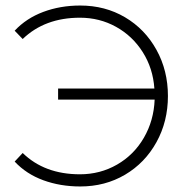

<svg xmlns="http://www.w3.org/2000/svg" viewBox="-20 -669 680 694"><path d="M270 5Q198 5 136.5 -17.5Q75 -40 33 -85L62 -116Q141 -39 269 -39Q342 -39 403 -74Q464 -109 500 -171Q536 -233 539 -309H190V-349H538Q533 -422 496 -480.5Q459 -539 399.5 -572Q340 -605 269 -605Q142 -605 62 -528L33 -558Q75 -603 136.5 -626Q198 -649 270 -649Q360 -649 432 -606.5Q504 -564 545.5 -489Q587 -414 587 -322Q587 -230 545.5 -155Q504 -80 432 -37.5Q360 5 270 5Z"/></svg>

Font: Montserrat Ace
Style: Light
Weight: 300
Designer: Julieta Ulanovsky
Foundry: Julieta Ulanovsky
Version: Version 1